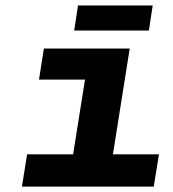

<svg xmlns="http://www.w3.org/2000/svg" viewBox="-20 -689 640 709"><path d="M253.9 -576.2 268.1 -668.9H543.9L529.8 -576.2ZM61 0 80.1 -119.1H250L293.9 -395H124L142.1 -509.8H459L397 -119.1H566.9L547.9 0Z"/></svg>

Font: Office Code Pro D Bold Italic
Style: Regular
Weight: 700
Italic angle: -9°
Designer: Nathan Rutzky & Paul D. Hunt
Foundry: Adobe Systems Incorporated
Version: Version 1.004;PS 001.004;hotconv 1.0.70;makeotf.lib2.5.58329